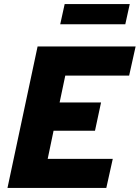

<svg xmlns="http://www.w3.org/2000/svg" viewBox="-20 -930 691 950"><path d="M17 0 166 -700H651L619 -556H303L275 -423H480L450 -283H245L216 -144H538L506 0ZM278 -810 300 -910H622L600 -810Z"/></svg>

Font: Red Hat Mono
Style: Italic
Weight: 300
Italic angle: -12°
Monospace: yes
Designer: Pentagram, MCKL
Foundry: Pentagram, MCKL
Version: Version 1.023